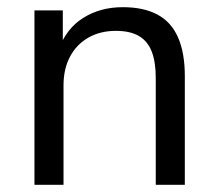

<svg xmlns="http://www.w3.org/2000/svg" viewBox="-20 -515 608 535"><path d="M76 0V-486H155V-378H144Q165 -436 212.5 -465.5Q260 -495 322 -495Q380 -495 418.5 -474.5Q457 -454 476 -411Q495 -368 495 -303V0H414V-298Q414 -343 402.5 -372Q391 -401 366.5 -415Q342 -429 303 -429Q259 -429 226 -410Q193 -391 175 -357Q157 -323 157 -277V0Z"/></svg>

Font: Nunito Sans 12pt ExtraLight 12pt
Style: Regular
Weight: 400
Version: Version 3.101;gftools[0.9.27]